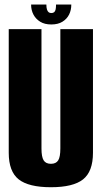

<svg xmlns="http://www.w3.org/2000/svg" viewBox="-20 -800 440 824"><path d="M198.5 3.5Q294 3.5 336.5 -30.2Q379 -64 379 -144.5V-675H239V-163Q239 -126.5 229.8 -111.8Q220.5 -97 198.5 -97Q176.5 -97 167.2 -112Q158 -127 158 -163V-675H17.5V-144.5Q17.5 -64 60.2 -30.2Q103 3.5 198.5 3.5ZM200 -695Q229 -695 248 -706.8Q267 -718.5 276.5 -737.5Q286 -756.5 286 -780.5H220.5Q220.5 -768 218.8 -759.8Q217 -751.5 212.5 -747.8Q208 -744 200 -744Q193 -744 188.5 -747.8Q184 -751.5 181.5 -759.5Q179 -767.5 179 -780.5H113.5Q113.5 -756.5 123.5 -737.5Q133.5 -718.5 152.5 -706.8Q171.5 -695 200 -695Z"/></svg>

Font: Anybody ExtraCondensed
Style: Bold
Weight: 700
Width: 2
Version: Version 1.113;gftools[0.9.25]